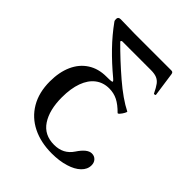

<svg xmlns="http://www.w3.org/2000/svg" viewBox="-191 -779 906 906"><g transform="rotate(45 261.5 -326.0)"><path d="M59.1 -221.2Q59.1 -283.2 79.8 -329.3Q100.6 -375.5 139.6 -400.6Q178.7 -425.8 231.9 -425.8Q254.4 -425.8 262.7 -427Q271 -428.2 270 -431.6Q269 -435.1 259.8 -442.9Q204.1 -489.3 158.2 -536.6Q112.3 -584 75.2 -635.7Q73.2 -638.2 72.5 -641.8Q71.8 -645.5 71.8 -650.9Q71.8 -657.7 75.9 -661.4Q80.1 -665 88.4 -665Q103.5 -665 134.8 -664.1Q165 -663.1 180.7 -663.1H427.7Q434.1 -663.1 437 -660.2Q439.9 -657.2 440.9 -650.9L458 -530.8Q458 -528.8 455.8 -527.6Q453.6 -526.4 450.7 -526.4Q447.8 -526.4 447.3 -527.8Q433.6 -556.2 423.3 -569.8Q413.1 -583.5 398.2 -589.8Q383.3 -596.2 357.9 -596.2H164.6L160.2 -589.8Q222.2 -526.9 292.2 -466.8Q362.3 -406.7 418 -378.9Q420.4 -377.9 414.6 -366.9Q408.7 -356 401.1 -347.4Q393.6 -338.9 390.6 -341.8Q362.8 -370.1 337.2 -383.1Q311.5 -396 281.2 -396Q241.2 -396 212.2 -373.8Q183.1 -351.6 167.7 -309.3Q152.3 -267.1 152.3 -208.5Q152.3 -124 185.5 -73.7Q218.8 -23.4 284.7 -23.4Q315.9 -23.4 339.1 -35.6Q362.3 -47.9 378.4 -72.3Q394.5 -96.7 409.9 -108.9Q425.3 -121.1 439.9 -121.1Q457 -121.1 467.8 -109.6Q478.5 -98.1 478.5 -80.1Q478.5 -53.2 456.5 -32Q434.6 -10.7 395 1.2Q355.5 13.2 305.7 13.2Q232.4 13.2 176.8 -14.4Q121.1 -42 90.1 -94.7Q59.1 -147.5 59.1 -221.2Z"/></g></svg>

Font: Junicode Two Beta VF
Style: Regular
Weight: 400
Designer: Peter S. Baker
Foundry: Briery Creek Software
Version: Version 1.031 beta; ttfautohint (v1.8.1.43-b0c9)